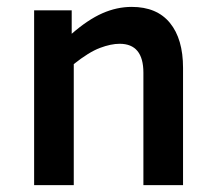

<svg xmlns="http://www.w3.org/2000/svg" viewBox="-20 -537 624 557"><path d="M327 -410Q302 -410 270 -398Q238 -386 194 -351V0H79V-507H188V-439Q235 -480 277 -498.5Q319 -517 362 -517Q435 -517 473 -470.5Q511 -424 511 -340V0H396V-326Q396 -410 327 -410Z"/></svg>

Font: Inria Sans
Style: Bold
Weight: 700
Designer: Black Foundry Team
Foundry: Black Foundry
Version: Version 1.2; ttfautohint (v1.8.3)